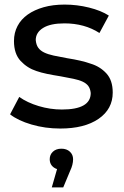

<svg xmlns="http://www.w3.org/2000/svg" viewBox="-20 -555 541 838"><path d="M24 -56 64 -132Q99 -107 149 -92Q199 -77 250 -77Q376 -77 376 -149Q374 -168 365.5 -179.5Q357 -191 341 -198.5Q325 -206 301 -211Q277 -216 244 -222Q212 -227 185.5 -232.5Q159 -238 139 -245Q99 -258 70 -289Q41 -320 41 -376Q41 -412 56.5 -441.5Q72 -471 101 -491.5Q130 -512 170.5 -523.5Q211 -535 262 -535Q316 -535 368.5 -522Q421 -509 455 -487L414 -411Q349 -453 261 -453Q200 -453 168 -433Q136 -413 136 -380Q138 -359 147 -346.5Q156 -334 172.5 -326Q189 -318 214 -312.5Q239 -307 273 -301Q337 -291 376 -277Q416 -265 444 -235Q472 -205 472 -151Q472 -79 410.5 -36.5Q349 6 243 6Q177 6 117.5 -11.5Q58 -29 24 -56ZM299 140Q299 164 286 191L256 263H206L229 183Q214 178 205.5 167Q197 156 197 140Q197 120 211 107Q225 94 248 94Q271 94 285 107Q299 120 299 140Z"/></svg>

Font: CMG Sans Medium
Style: Regular
Weight: 500
Designer: Julieta Ulanovsky
Foundry: Julieta Ulanovsky
Version: Version 7.200